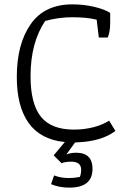

<svg xmlns="http://www.w3.org/2000/svg" viewBox="-20 -644 595 880"><path d="M214 200 228 160Q258 172 296 172Q321 172 346 167Q352 152 352 134Q352 97 306 97Q280 97 262 104L226 68L277 7Q166 -4 111.5 -80Q57 -156 57 -291Q57 -442 120.5 -533Q184 -624 312 -624Q363 -624 410.5 -613Q458 -602 485 -585V-539Q485 -499 474 -472H433L423 -554Q377 -565 311 -565Q249 -565 187 -548Q120 -448 120 -295Q120 -168 167.5 -109Q215 -50 319 -50Q366 -50 408.5 -61Q451 -72 480 -91L509 -44Q449 2 343 8L324 9L284 64Q303 56 329 56Q404 56 404 130Q404 216 298 216Q251 216 214 200Z"/></svg>

Font: Athiti
Style: Regular
Weight: 400
Designer: CadsonDemak Team
Foundry: CadsonDemak
Version: Version 1.032